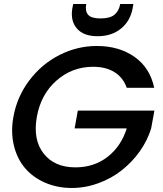

<svg xmlns="http://www.w3.org/2000/svg" viewBox="-20 -934 813 960"><path d="M46.9 -349.1Q64.9 -450.7 127 -532.5Q189 -614.3 277.8 -659.2Q366.7 -704.1 463.9 -704.1Q575.2 -704.1 652.6 -649.7Q730 -595.2 751 -495.1H613.8Q595.2 -546.9 552 -573.5Q508.8 -600.1 445.8 -600.1Q340.8 -600.1 262.5 -531.2Q184.1 -462.4 164.1 -349.1Q144 -235.4 198.2 -166.3Q252.4 -97.2 356.9 -97.2Q450.2 -97.2 517.8 -149.7Q585.4 -202.1 613.8 -292H353L369.1 -380.9H752L735.8 -292Q717.3 -231.4 679 -177.5Q640.6 -123.5 589.1 -82.8Q537.6 -42 472.4 -18.1Q407.2 5.9 338.9 5.9Q266.1 5.9 205.6 -20.5Q145 -46.9 105.5 -93Q65.9 -139.2 49.6 -205.8Q33.2 -272.5 46.9 -349.1ZM643.1 -892.1Q631.3 -828.6 584.7 -790.8Q538.1 -752.9 467.8 -752.9Q397.9 -752.9 364.5 -791.5Q331.1 -830.1 341.8 -893.1L346.2 -914.1H411.1Q404.8 -878.4 420.7 -860.1Q436.5 -841.8 482.9 -841.8Q529.3 -841.8 552 -860.1Q574.7 -878.4 581.1 -914.1H647Z"/></svg>

Font: Poppins Medium
Style: Italic
Weight: 500
Italic angle: -10°
Designer: Ninad Kale (Devanagari), Jonny Pinhorn (Latin)
Foundry: Indian Type Foundry
Version: Version 3.200;PS 1.000;hotconv 16.6.54;makeotf.lib2.5.65590